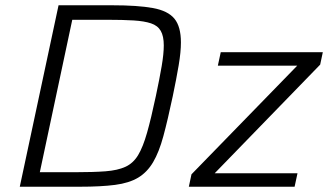

<svg xmlns="http://www.w3.org/2000/svg" viewBox="-20 -708 1245 728"><path d="M55 0 202 -688H405Q503 -688 560 -677.5Q617 -667 641.5 -637Q666 -607 666 -547Q666 -511 657.5 -460.5Q649 -410 635 -343Q616 -253 599.5 -192Q583 -131 560.5 -93Q538 -55 504 -34.5Q470 -14 416.5 -7Q363 0 283 0ZM131 -55H264Q334 -55 380 -58.5Q426 -62 455.5 -75.5Q485 -89 503.5 -119.5Q522 -150 537.5 -204.5Q553 -259 571 -344Q585 -410 593 -457Q601 -504 601 -536Q601 -571 589.5 -591Q578 -611 552.5 -619.5Q527 -628 486.5 -630.5Q446 -633 387 -633H254ZM696 0 706 -47 1107 -459H806L817 -510H1204L1194 -463L794 -51H1108L1097 0Z"/></svg>

Font: Saira Thin Light
Style: Italic
Weight: 300
Italic angle: -12°
Version: Version 1.101